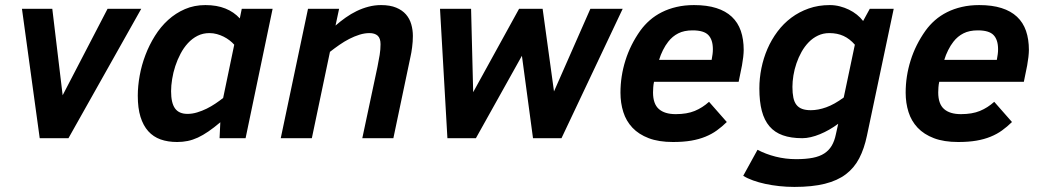

<svg xmlns="http://www.w3.org/2000/svg" viewBox="-20 -547 4120 760"><path d="M251 0H137.2L66.9 -512.2H187L228 -169.9L405.8 -512.2H539.1Z M525.4 -168Q525.4 -206.5 533 -248Q540.5 -289.6 555.7 -329.3Q570.8 -369.1 593.3 -405Q615.7 -440.9 645.5 -468Q675.3 -495.1 712.2 -511Q749 -526.9 793 -526.9Q838.4 -526.9 872.3 -513.2Q906.2 -499.5 929.2 -474.1L937 -512.2H1059.1L952.1 0H849.1L852.1 -63Q826.7 -41.5 804.9 -26.6Q783.2 -11.7 763.2 -2.4Q743.2 6.8 723.1 11Q703.1 15.1 681.2 15.1Q644.5 15.1 615.7 4.9Q586.9 -5.4 566.9 -27.6Q546.9 -49.8 536.1 -84.5Q525.4 -119.1 525.4 -168ZM907.2 -370.1Q899.4 -378.9 888.7 -387.2Q877.9 -395.5 865.2 -401.9Q852.5 -408.2 838.4 -412.1Q824.2 -416 809.1 -416Q783.2 -416 762 -405.3Q740.7 -394.5 723.9 -376.2Q707 -357.9 694.6 -334.2Q682.1 -310.5 673.8 -285.2Q665.5 -259.8 661.4 -233.9Q657.2 -208 657.2 -186Q657.2 -139.2 672.9 -117.7Q688.5 -96.2 722.2 -96.2Q741.2 -96.2 760.5 -102.1Q779.8 -107.9 798.1 -116.9Q816.4 -126 833 -137.2Q849.6 -148.4 863.3 -159.2Z M1414.1 0 1474.1 -282.2Q1479.5 -308.6 1482.9 -329.8Q1486.3 -351.1 1486.3 -372.1Q1486.3 -395.5 1474.9 -405.8Q1463.4 -416 1442.4 -416Q1423.3 -416 1403.1 -409.7Q1382.8 -403.3 1362.8 -393.1Q1342.8 -382.8 1323.5 -369.4Q1304.2 -356 1286.1 -341.8L1214.4 0H1091.3L1199.2 -512.2H1322.3L1308.1 -445.8Q1327.1 -462.4 1348.1 -477.3Q1369.1 -492.2 1391.8 -503.2Q1414.6 -514.2 1438.7 -520.5Q1462.9 -526.9 1488.3 -526.9Q1523.9 -526.9 1548.1 -516.8Q1572.3 -506.8 1586.9 -490Q1601.6 -473.1 1607.9 -450.9Q1614.3 -428.7 1614.3 -404.8Q1614.3 -382.3 1611.3 -359.9Q1608.4 -337.4 1605 -323.2L1537.1 0Z M2202.6 0H2089.8L2045.9 -326.2L1863.8 0H1751L1721.7 -512.2H1844.7L1853 -182.1L2034.7 -512.2H2127.9L2172.9 -185.1L2316.9 -512.2H2444.8Z M2568.8 -223.1Q2566.4 -211.9 2565.7 -200.9Q2564.9 -189.9 2564.9 -181.2Q2564.9 -135.7 2587.9 -115.5Q2610.8 -95.2 2654.8 -95.2Q2699.2 -95.2 2730 -107.9Q2760.7 -120.6 2786.6 -144L2856.9 -64Q2837.9 -45.4 2817.6 -30.8Q2797.4 -16.1 2772.2 -5.9Q2747.1 4.4 2715.8 9.8Q2684.6 15.1 2644 15.1Q2587.4 15.1 2547.9 0Q2508.3 -15.1 2483.4 -41.5Q2458.5 -67.9 2447.3 -103.5Q2436 -139.2 2436 -180.2Q2436 -245.1 2455.6 -307.6Q2475.1 -370.1 2514.6 -425.8Q2530.8 -448.2 2552 -466.8Q2573.2 -485.4 2599.9 -498.8Q2626.5 -512.2 2658.2 -519.5Q2689.9 -526.9 2727.1 -526.9Q2778.3 -526.9 2815.4 -515.1Q2852.5 -503.4 2876.7 -480.7Q2900.9 -458 2912.4 -424.8Q2923.8 -391.6 2923.8 -349.1Q2923.8 -338.4 2921.9 -321Q2919.9 -303.7 2917 -288.1L2903.8 -223.1ZM2796.9 -310.1Q2799.3 -322.3 2800.5 -332.3Q2801.8 -342.3 2801.8 -352.1Q2801.8 -389.6 2783.9 -408.2Q2766.1 -426.8 2721.7 -426.8Q2688 -426.8 2664.8 -415Q2641.6 -403.3 2625 -381.8Q2613.8 -367.7 2604.2 -348.6Q2594.7 -329.6 2588.9 -310.1Z M3411.6 -9.8Q3400.9 41.5 3381.1 79.6Q3361.3 117.7 3328.1 142.8Q3294.9 168 3245.1 180.4Q3195.3 192.9 3124.5 192.9Q3093.8 192.9 3064.5 189.7Q3035.2 186.5 3009.3 180.9Q2983.4 175.3 2960.9 167.2Q2938.5 159.2 2921.9 148.9L2978.5 45.9Q3010.7 63 3050 73Q3089.4 83 3131.8 83Q3169.9 83 3197.3 77.6Q3224.6 72.3 3242.9 60.3Q3261.2 48.3 3272.2 29.8Q3283.2 11.2 3288.6 -15.1L3297.9 -57.1Q3280.8 -44.4 3262.5 -33.9Q3244.1 -23.4 3225.8 -15.9Q3207.5 -8.3 3189.7 -4.2Q3171.9 0 3155.8 0Q3110.8 0 3078.6 -11.5Q3046.4 -22.9 3025.9 -46.9Q3005.4 -70.8 2995.6 -107.9Q2985.8 -145 2985.8 -196.8Q2985.8 -236.8 2993.9 -276.9Q3002 -316.9 3017.8 -353.5Q3033.7 -390.1 3057.4 -421.9Q3081.1 -453.6 3112.1 -476.8Q3143.1 -500 3181.2 -513.4Q3219.2 -526.9 3264.6 -526.9Q3284.7 -526.9 3304 -522Q3323.2 -517.1 3340.3 -508.8Q3357.4 -500.5 3371.8 -489Q3386.2 -477.5 3396.5 -463.9L3422.9 -512.2H3517.6ZM3363.8 -370.1Q3343.3 -393.6 3318.8 -404.8Q3294.4 -416 3262.7 -416Q3238.3 -416 3217.8 -406.2Q3197.3 -396.5 3181.2 -379.9Q3165 -363.3 3152.8 -341.6Q3140.6 -319.8 3132.6 -296.1Q3124.5 -272.5 3120.6 -248.3Q3116.7 -224.1 3116.7 -203.1Q3116.7 -178.2 3120.4 -160.6Q3124 -143.1 3132.6 -132.1Q3141.1 -121.1 3155 -116Q3168.9 -110.8 3189.5 -110.8Q3218.3 -110.8 3250.5 -122.3Q3282.7 -133.8 3319.8 -161.1Z M3697.8 -223.1Q3695.3 -211.9 3694.6 -200.9Q3693.8 -189.9 3693.8 -181.2Q3693.8 -135.7 3716.8 -115.5Q3739.7 -95.2 3783.7 -95.2Q3828.1 -95.2 3858.9 -107.9Q3889.6 -120.6 3915.5 -144L3985.8 -64Q3966.8 -45.4 3946.5 -30.8Q3926.3 -16.1 3901.1 -5.9Q3876 4.4 3844.7 9.8Q3813.5 15.1 3772.9 15.1Q3716.3 15.1 3676.8 0Q3637.2 -15.1 3612.3 -41.5Q3587.4 -67.9 3576.2 -103.5Q3564.9 -139.2 3564.9 -180.2Q3564.9 -245.1 3584.5 -307.6Q3604 -370.1 3643.6 -425.8Q3659.7 -448.2 3680.9 -466.8Q3702.1 -485.4 3728.8 -498.8Q3755.4 -512.2 3787.1 -519.5Q3818.8 -526.9 3856 -526.9Q3907.2 -526.9 3944.3 -515.1Q3981.4 -503.4 4005.6 -480.7Q4029.8 -458 4041.3 -424.8Q4052.7 -391.6 4052.7 -349.1Q4052.7 -338.4 4050.8 -321Q4048.8 -303.7 4045.9 -288.1L4032.7 -223.1ZM3925.8 -310.1Q3928.2 -322.3 3929.4 -332.3Q3930.7 -342.3 3930.7 -352.1Q3930.7 -389.6 3912.8 -408.2Q3895 -426.8 3850.6 -426.8Q3816.9 -426.8 3793.7 -415Q3770.5 -403.3 3753.9 -381.8Q3742.7 -367.7 3733.2 -348.6Q3723.6 -329.6 3717.8 -310.1Z"/></svg>

Font: Lorenzo Sans
Style: Bold Italic
Weight: 700
Italic angle: -12°
Foundry: Intel Corporation
Version: Version 1.00; ttfautohint (v1.5)